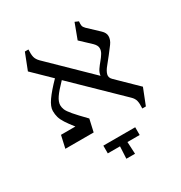

<svg xmlns="http://www.w3.org/2000/svg" viewBox="-187 -723 1013 1075"><g transform="rotate(-30 320.0 -185.5)"><path d="M50 0 68 -80H161Q135 -113 120.5 -135.5Q106 -158 100.5 -177Q95 -196 95 -218Q95 -246 121 -283Q147 -320 197 -371L85 -480L126 -585H149Q147 -554 151.5 -536Q156 -518 173 -501L454 -227L425 -255Q427 -275 439 -292.5Q451 -310 465 -326.5Q479 -343 489 -359.5Q499 -376 498.5 -393Q498 -410 480 -428L413 -491L450 -590L473 -580Q471 -561 473 -551.5Q475 -542 486 -531L555 -466Q575 -447 575 -426Q575 -402 558 -379Q541 -356 523 -333Q504 -308 485.5 -286Q467 -264 461.5 -244Q456 -224 474 -207L600 -84L559 20H536Q538 -12 533.5 -30Q529 -48 512 -64L225 -343Q183 -300 165 -273.5Q147 -247 147 -225Q147 -211 153 -196Q159 -181 181.5 -154.5Q204 -128 251 -80L233 0ZM243 91H449V141H370L374 219H318L322 141H243Z"/></g></svg>

Font: Bona Nova SC
Style: Regular
Weight: 400
Designer: Mateusz Machalski
Foundry: Capitalics
Version: Version 4.001; ttfautohint (v1.8.4.7-5d5b)